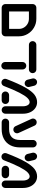

<svg xmlns="http://www.w3.org/2000/svg" viewBox="1128 -1698 575 2871"><g transform="rotate(90 1415.5 -262.5)"><path d="M40.7 -463H151.9V-55.6H40.7ZM523 -55.6H411.9V-259.3Q411.9 -299.3 391.5 -333.3Q371.1 -367.4 336.5 -387.4Q301.9 -407.4 261.1 -407.4H96.3Q81.1 -407.4 68.3 -414.8Q55.6 -422.2 48.1 -435Q40.7 -447.8 40.7 -463Q40.7 -478.1 48.1 -490.9Q55.6 -503.7 68.3 -511.1Q81.1 -518.5 96.3 -518.5H261.1Q331.9 -518.5 392 -483.5Q452.2 -448.5 487.6 -388.9Q523 -329.3 523 -259.3ZM40.7 -55.6Q40.7 -70.7 48.1 -83.5Q55.6 -96.3 68.3 -103.7Q81.1 -111.1 96.3 -111.1H467.4Q482.6 -111.1 495.4 -103.7Q508.1 -96.3 515.6 -83.5Q523 -70.7 523 -55.6Q523 -40.4 515.6 -27.6Q508.1 -14.8 495.4 -7.4Q482.6 0 467.4 0H96.3Q81.1 0 68.3 -7.4Q55.6 -14.8 48.1 -27.6Q40.7 -40.4 40.7 -55.6Z M595.2 -463Q595.2 -478.1 602.6 -490.9Q610 -503.7 622.8 -511.1Q635.6 -518.5 650.7 -518.5H1018.1Q1033.3 -518.5 1046.1 -511.1Q1058.9 -503.7 1066.3 -490.9Q1073.7 -478.1 1073.7 -463Q1073.7 -447.8 1066.3 -435Q1058.9 -422.2 1046.1 -414.8Q1033.3 -407.4 1018.1 -407.4H650.7Q635.6 -407.4 622.8 -414.8Q610 -422.2 602.6 -435Q595.2 -447.8 595.2 -463ZM907.4 -50.4V-312.2Q907.4 -327.4 914.8 -340.2Q922.2 -353 935 -360.4Q947.8 -367.8 963 -367.8Q978.1 -367.8 990.9 -360.4Q1003.7 -353 1011.1 -340.2Q1018.5 -327.4 1018.5 -312.2V-50.4Q1018.5 -35.2 1011.1 -22.4Q1003.7 -9.6 990.9 -2.2Q978.1 5.2 963 5.2Q947.8 5.2 935 -2.2Q922.2 -9.6 914.8 -22.4Q907.4 -35.2 907.4 -50.4Z M1158.1 -52.2Q1158.1 -63 1161.9 -71.9Q1231.9 -254.4 1289.1 -354.1Q1346.3 -453.7 1397.6 -491.7Q1448.9 -529.6 1508.1 -529.6Q1558.5 -529.6 1597.8 -501.7Q1637 -473.7 1658.7 -425.7Q1680.4 -377.8 1680.4 -319.6V-55.6Q1680.4 -40.4 1673 -27.6Q1665.6 -14.8 1652.8 -7.4Q1640 0 1624.8 0Q1609.6 0 1596.9 -7.4Q1584.1 -14.8 1576.7 -27.6Q1569.3 -40.4 1569.3 -55.6V-319.6Q1569.3 -343.7 1562.6 -366.3Q1555.9 -388.9 1542 -403.7Q1528.1 -418.5 1508.1 -418.5Q1477.8 -418.5 1444.1 -384.3Q1410.4 -350 1366.3 -265Q1322.2 -180 1265.6 -32.2Q1259.6 -16.3 1245.4 -6.5Q1231.1 3.3 1213.7 3.3Q1197.4 3.3 1184.8 -4.4Q1172.2 -12.2 1165.2 -25Q1158.1 -37.8 1158.1 -52.2ZM1348.1 -55.6Q1348.1 -70.7 1355.6 -83.5Q1363 -96.3 1375.7 -103.7Q1388.5 -111.1 1403.7 -111.1H1479.3Q1494.4 -111.1 1507.2 -103.7Q1520 -96.3 1527.4 -83.5Q1534.8 -70.7 1534.8 -55.6Q1534.8 -40.4 1527.4 -27.6Q1520 -14.8 1507.2 -7.4Q1494.4 0 1479.3 0H1403.7Q1388.5 0 1375.7 -7.4Q1363 -14.8 1355.6 -27.6Q1348.1 -40.4 1348.1 -55.6ZM1171.9 -386.3 1153.7 -460.7Q1152.2 -468.1 1152.2 -472.6Q1152.2 -486.7 1159.4 -500Q1166.7 -513.3 1179.3 -521.5Q1191.9 -529.6 1207.8 -529.6Q1227 -529.6 1242.2 -517.6Q1257.4 -505.6 1261.9 -487L1280 -412.6Q1281.5 -405.2 1281.5 -400.7Q1281.5 -386.7 1274.3 -373.3Q1267 -360 1254.4 -351.9Q1241.9 -343.7 1225.9 -343.7Q1206.7 -343.7 1191.5 -355.7Q1176.3 -367.8 1171.9 -386.3Z M1754.1 -55.6Q1754.1 -70.7 1761.5 -83.5Q1768.9 -96.3 1781.7 -103.7Q1794.4 -111.1 1809.6 -111.1H1910.7Q1991.5 -111.1 2032.2 -151.9Q2073 -192.6 2073 -273.3V-468.1Q2073 -483.3 2080.4 -496.1Q2087.8 -508.9 2100.6 -516.3Q2113.3 -523.7 2128.5 -523.7Q2143.7 -523.7 2156.5 -516.3Q2169.3 -508.9 2176.7 -496.1Q2184.1 -483.3 2184.1 -468.1V-273.3Q2184.1 -189.3 2151.1 -127.6Q2118.1 -65.9 2056.5 -33Q1994.8 0 1910.7 0H1809.6Q1794.4 0 1781.7 -7.4Q1768.9 -14.8 1761.5 -27.6Q1754.1 -40.4 1754.1 -55.6ZM1867.4 -205.9 1758.1 -444.1Q1752.6 -456.3 1752.6 -468.5Q1752.6 -483.3 1759.6 -495.9Q1766.7 -508.5 1779.3 -516.1Q1791.9 -523.7 1808.1 -523.7Q1824.8 -523.7 1838.3 -515.2Q1851.9 -506.7 1858.1 -492.6L1967.4 -254.4Q1973 -242.2 1973 -230Q1973 -215.2 1965.9 -202.6Q1958.9 -190 1946.3 -182.4Q1933.7 -174.8 1917.4 -174.8Q1900.7 -174.8 1887.2 -183.3Q1873.7 -191.9 1867.4 -205.9Z M2268.5 -52.2Q2268.5 -63 2272.2 -71.9Q2342.2 -254.4 2399.4 -354.1Q2456.7 -453.7 2508 -491.7Q2559.3 -529.6 2618.5 -529.6Q2668.9 -529.6 2708.1 -501.7Q2747.4 -473.7 2769.1 -425.7Q2790.7 -377.8 2790.7 -319.6V-55.6Q2790.7 -40.4 2783.3 -27.6Q2775.9 -14.8 2763.1 -7.4Q2750.4 0 2735.2 0Q2720 0 2707.2 -7.4Q2694.4 -14.8 2687 -27.6Q2679.6 -40.4 2679.6 -55.6V-319.6Q2679.6 -343.7 2673 -366.3Q2666.3 -388.9 2652.4 -403.7Q2638.5 -418.5 2618.5 -418.5Q2588.1 -418.5 2554.4 -384.3Q2520.7 -350 2476.7 -265Q2432.6 -180 2375.9 -32.2Q2370 -16.3 2355.7 -6.5Q2341.5 3.3 2324.1 3.3Q2307.8 3.3 2295.2 -4.4Q2282.6 -12.2 2275.6 -25Q2268.5 -37.8 2268.5 -52.2ZM2458.5 -55.6Q2458.5 -70.7 2465.9 -83.5Q2473.3 -96.3 2486.1 -103.7Q2498.9 -111.1 2514.1 -111.1H2589.6Q2604.8 -111.1 2617.6 -103.7Q2630.4 -96.3 2637.8 -83.5Q2645.2 -70.7 2645.2 -55.6Q2645.2 -40.4 2637.8 -27.6Q2630.4 -14.8 2617.6 -7.4Q2604.8 0 2589.6 0H2514.1Q2498.9 0 2486.1 -7.4Q2473.3 -14.8 2465.9 -27.6Q2458.5 -40.4 2458.5 -55.6ZM2282.2 -386.3 2264.1 -460.7Q2262.6 -468.1 2262.6 -472.6Q2262.6 -486.7 2269.8 -500Q2277 -513.3 2289.6 -521.5Q2302.2 -529.6 2318.1 -529.6Q2337.4 -529.6 2352.6 -517.6Q2367.8 -505.6 2372.2 -487L2390.4 -412.6Q2391.9 -405.2 2391.9 -400.7Q2391.9 -386.7 2384.6 -373.3Q2377.4 -360 2364.8 -351.9Q2352.2 -343.7 2336.3 -343.7Q2317 -343.7 2301.9 -355.7Q2286.7 -367.8 2282.2 -386.3Z"/></g></svg>

Font: 26F Galaxy Hebrew Black
Style: Regular
Weight: 900
Designer: C₂₉H₂₅N₃O₅
Version: Version 1.000